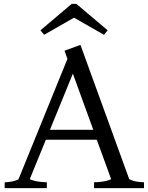

<svg xmlns="http://www.w3.org/2000/svg" viewBox="-20 -968 761 988"><path d="M4 0V-30Q15 -30 35.5 -33Q56 -36 75 -45L327 -665L312 -707L394 -737L645 -46Q665 -36 687 -33Q709 -30 721 -30V0H464V-30Q478 -30 504 -33Q530 -36 552 -46L478 -249H216L133 -46Q156 -36 181.5 -33Q207 -30 221 -30V0ZM237 -300H460L355 -589ZM207 -789 188 -812 349 -948H373L534 -812L515 -789L361 -877Z"/></svg>

Font: Joan
Style: Regular
Weight: 400
Designer: Paolo Biagini
Version: Version 1.001; ttfautohint (v1.8.4.7-5d5b);gftools[0.9.30]